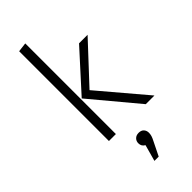

<svg xmlns="http://www.w3.org/2000/svg" viewBox="-315 -794 1113 1113"><g transform="rotate(-45 241.5 -237.5)"><path d="M458 -523 239 -288 483 0H412L173 -286L388 -523ZM167 -743V0H110V-736ZM221 130Q221 112 233 100Q245 88 265 88Q286 88 297 100Q308 112 308 130Q308 142 304.5 154Q301 166 290 187L250 268H215L243 167Q221 155 221 130Z"/></g></svg>

Font: Jldddboxgfspflltxgxzjzlszac
Style: Regular
Weight: 300
Designer: Carrois Corporate & Edenspiekermann
Foundry: Carrois Corporate GbR & Edenspiekermann AG
Version: Version 2.001